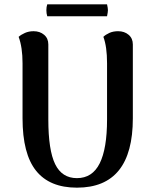

<svg xmlns="http://www.w3.org/2000/svg" viewBox="-20 -852 710 886"><path d="M593 -306Q593 14 335 14Q209 14 146.5 -64Q84 -142 84 -306V-560Q84 -634 66 -682Q77 -692 95 -700Q113 -708 135 -708Q164 -708 183.5 -691.5Q203 -675 203 -647V-301Q203 -159 234.5 -94.5Q266 -30 335 -30Q406 -30 440 -98Q474 -166 474 -301V-560Q474 -637 457 -682Q467 -692 484.5 -700Q502 -708 525 -708Q554 -708 573.5 -691.5Q593 -675 593 -647ZM474 -832Q478 -814 478 -805Q478 -797 474 -777H198Q194 -790 194 -805Q194 -820 198 -832Z"/></svg>

Font: Arima Madurai ExtraBold
Style: Regular
Weight: 800
Designer: Joana Correia and Natanael Gama
Foundry: NDISCOVER
Version: Version 1.019